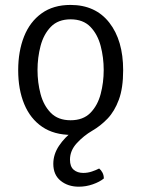

<svg xmlns="http://www.w3.org/2000/svg" viewBox="-20 -522 559 760"><path d="M52 -244Q52 -319 75.2 -377.5Q98.5 -436 144.8 -469.2Q191 -502.5 259 -502.5Q358 -502.5 412.8 -432.2Q467.5 -362 467.5 -244Q467.5 -173.5 450.5 -127.5Q433.5 -81.5 405.8 -52.5Q378 -23.5 345 -4.5Q311.5 15 284.2 44.5Q257 74 257 110Q257 137.5 271.8 150Q286.5 162.5 309.5 162.5Q327 162.5 343.5 157Q360 151.5 372.5 145Q380 151 385.5 161.2Q391 171.5 391 184.5Q374.5 198 347.5 207.5Q320.5 217 292 217Q249 217 220 193.5Q191 170 191 126.5Q191 89 213.5 55.2Q236 21.5 271.5 -5L275.5 11.5Q274 11.5 270 11.8Q266 12 263.5 12Q194 12 147 -20Q100 -52 76 -109.8Q52 -167.5 52 -244ZM128.5 -245Q128.5 -195.5 140.5 -150Q152.5 -104.5 181.2 -75.2Q210 -46 259.5 -46Q309 -46 337.8 -75.2Q366.5 -104.5 378.5 -150Q390.5 -195.5 390.5 -245Q390.5 -294 378.5 -340Q366.5 -386 337.8 -415.8Q309 -445.5 259.5 -445.5Q210 -445.5 181.2 -415.8Q152.5 -386 140.5 -340Q128.5 -294 128.5 -245Z"/></svg>

Font: Signika
Style: Regular
Weight: 300
Designer: Anna Giedry
Foundry: Anna Giedry
Version: Version 2.000